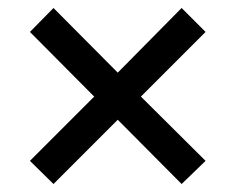

<svg xmlns="http://www.w3.org/2000/svg" viewBox="-20 -527 589 481"><path d="M114 -66 55 -124 216 -285 55 -447 114 -507 275 -345 435 -507 495 -447 333 -285 495 -124 435 -66 275 -227Z"/></svg>

Font: Nunito Sans 10pt SemiCondensed
Style: Bold
Weight: 700
Width: 4
Designer: Vernon Adams
Foundry: Vernon Adams
Version: Version 3.101;gftools[0.9.27]